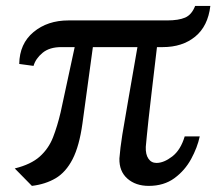

<svg xmlns="http://www.w3.org/2000/svg" viewBox="-20 -615 726 644"><path d="M29.5 -50Q84 -63.5 113.5 -90Q143 -116.5 157.8 -154.2Q172.5 -192 183.5 -239L230.5 -457H185.5Q146 -457 122.8 -437.8Q99.5 -418.5 92.5 -394L44.5 -400.5Q45.5 -468.5 92.5 -507.5Q139.5 -546.5 209.5 -546.5H540.5Q579 -546.5 601 -556Q623 -565.5 634.5 -595H685.5Q677.5 -527 634.5 -492Q591.5 -457 526 -457H506.5Q495.5 -365 488.8 -307Q482 -249 478.2 -214.5Q474.5 -180 472.5 -159.5Q470.5 -139 469 -122.5Q468 -97 477.8 -82.8Q487.5 -68.5 505 -68.5Q529.5 -68.5 557.8 -90.2Q586 -112 599.5 -157.5H650Q642 -120 621 -81.5Q600 -43 564.8 -17.2Q529.5 8.5 479 8.5Q435 8.5 407.2 -16Q379.5 -40.5 380.5 -83.5Q383 -117 390.2 -162.8Q397.5 -208.5 410 -278.8Q422.5 -349 441 -457H291.5L256.5 -200.5Q246 -125 223.5 -81.2Q201 -37.5 166.8 -17.2Q132.5 3 87 8.5Z"/></svg>

Font: Merriweather Text
Style: Regular
Weight: 400
Designer: Eben Sorkin
Foundry: Eben Sorkin
Version: Version 2.100; ttfautohint (v1.7.19-72a1) -l 8 -r 50 -G 200 